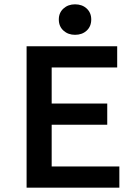

<svg xmlns="http://www.w3.org/2000/svg" viewBox="-20 -868 640 888"><path d="M103 0V-654H522V-556H219V-389H476V-291H219V-98H532V0ZM327 -707Q295 -707 273.5 -726.5Q252 -746 252 -778Q252 -809 273.5 -828.5Q295 -848 327 -848Q360 -848 381 -828.5Q402 -809 402 -778Q402 -746 381 -726.5Q360 -707 327 -707Z"/></svg>

Font: Source Code Pro SemiBold
Style: Regular
Weight: 600
Monospace: yes
Designer: Paul D. Hunt, Teo Tuominen
Foundry: Adobe Systems Incorporated
Version: Version 1.018;hotconv 1.0.116;makeotfexe 2.5.65601